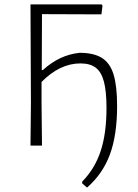

<svg xmlns="http://www.w3.org/2000/svg" viewBox="-20 -659 624 869"><path d="M510 -179Q510 -48 477.5 40Q445 128 374 190L352 171V163Q409 105 435.5 25Q462 -55 462 -170Q462 -245 450.5 -289Q439 -333 413.5 -352.5Q388 -372 344 -372Q251 -372 168 -288V-197L170 0H118L120 -194L118 -639H440L444 -633L439 -594L170 -595L169 -342H174Q213 -377 253.5 -396Q294 -415 340 -420Q404 -420 441 -397Q478 -374 494 -322Q510 -270 510 -179Z"/></svg>

Font: Luna Sans Light
Style: Regular
Weight: 300
Designer: Juan Pablo del Peral
Foundry: Huerta Tipografica
Version: Version 2.001; ttfautohint (v1.5)